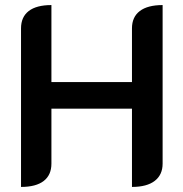

<svg xmlns="http://www.w3.org/2000/svg" viewBox="-20 -729 724 758"><path d="M63 -617Q63 -662 93.5 -685.5Q124 -709 183 -709V-405H501V-617Q501 -662 532 -685.5Q563 -709 622 -709V-83Q622 -39 591 -15Q560 9 501 9V-300H183V-83Q183 -38 152.5 -14.5Q122 9 63 9Z"/></svg>

Font: K2D SemiBold
Style: Regular
Weight: 600
Designer: Katatrad Aksorn Co.,Ltd.
Foundry: Cadson Demak Co.,Ltd.
Version: Version 1.000; ttfautohint (v1.6)